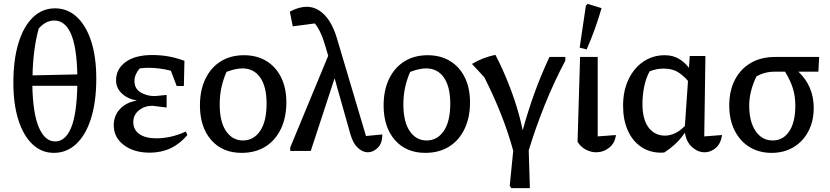

<svg xmlns="http://www.w3.org/2000/svg" viewBox="-20 -779 4282 991"><path d="M258 10Q194 10 147 -35Q100 -80 74.5 -161Q49 -242 49 -352Q49 -470 75 -556Q101 -642 149.5 -689Q198 -736 264 -736Q329 -736 377 -691Q425 -646 451 -565Q477 -484 477 -373Q477 -256 450.5 -170Q424 -84 374.5 -37Q325 10 258 10ZM180 -632Q165 -579 157 -516Q149 -453 148 -390L379 -395Q376 -537 346 -605Q316 -673 260 -673Q216 -673 180 -632ZM265 -49Q317 -49 346.5 -118.5Q376 -188 379 -336H147Q150 -192 181 -120.5Q212 -49 265 -49Z M753 9Q671 9 619 -30.5Q567 -70 567 -133Q567 -181 599 -216Q631 -251 687 -260Q639 -268 609 -296.5Q579 -325 579 -364Q579 -423 628.5 -459Q678 -495 766 -495Q806 -495 846 -488.5Q886 -482 932 -465L929 -335H892L862 -414Q803 -429 747 -429Q724 -429 701 -426Q674 -394 674 -361Q674 -321 706 -302Q738 -283 779 -283L840 -289V-224L767 -233Q726 -233 697 -209.5Q668 -186 668 -149Q668 -109 699.5 -87Q731 -65 787 -65Q822 -65 859.5 -73Q897 -81 939 -100L947 -82Q871 9 753 9Z M1227 10Q1128 10 1070 -56.5Q1012 -123 1012 -235Q1012 -313 1040 -371.5Q1068 -430 1119 -462Q1170 -494 1239 -494Q1306 -494 1355 -464Q1404 -434 1431 -379.5Q1458 -325 1458 -251Q1458 -172 1429.5 -113Q1401 -54 1349.5 -22Q1298 10 1227 10ZM1234 -54Q1289 -54 1322.5 -103Q1356 -152 1356 -244Q1356 -332 1323 -379Q1290 -426 1231 -426Q1197 -426 1149 -408Q1132 -369 1123 -328Q1114 -287 1114 -240Q1114 -150 1147 -102Q1180 -54 1234 -54Z M1869 -77 1953 -85Q1954 -41 1930.5 -17Q1907 7 1878 7Q1852 7 1827 -16Q1802 -39 1789 -85L1707 -375L1584 0H1478V-18L1674 -491L1662 -532Q1638 -618 1605 -658L1491 -643L1476 -719Q1523 -744 1563 -744Q1614 -744 1655 -702Q1696 -660 1720 -578Z M2175 10Q2076 10 2018 -56.5Q1960 -123 1960 -235Q1960 -313 1988 -371.5Q2016 -430 2067 -462Q2118 -494 2187 -494Q2254 -494 2303 -464Q2352 -434 2379 -379.5Q2406 -325 2406 -251Q2406 -172 2377.5 -113Q2349 -54 2297.5 -22Q2246 10 2175 10ZM2182 -54Q2237 -54 2270.5 -103Q2304 -152 2304 -244Q2304 -332 2271 -379Q2238 -426 2179 -426Q2145 -426 2097 -408Q2080 -369 2071 -328Q2062 -287 2062 -240Q2062 -150 2095 -102Q2128 -54 2182 -54Z M2715 192H2619L2611 180L2629 -1Q2603 -96 2565.5 -190.5Q2528 -285 2480 -380L2416 -449Q2444 -466 2474 -477.5Q2504 -489 2537 -496Q2581 -412 2619 -310Q2657 -208 2678 -107Q2704 -202 2738 -296.5Q2772 -391 2816 -485H2898V-466Q2839 -355 2792 -238Q2745 -121 2709 -3Z M2961 -47 2974 -485H3065V-75L3159 -82Q3154 -40 3124 -16.5Q3094 7 3057 7Q3030 7 3004 -6.5Q2978 -20 2961 -47ZM3008 -524 2972 -533 3004 -750 3013 -759 3085 -737Q3069 -682 3050 -629Q3031 -576 3008 -524Z M3409 8Q3402 9 3393 9Q3333 9 3288.5 -21.5Q3244 -52 3220 -106.5Q3196 -161 3196 -233Q3196 -311 3224.5 -370Q3253 -429 3301.5 -461.5Q3350 -494 3411 -494Q3453 -494 3484 -475.5Q3515 -457 3536 -429L3540 -490H3621L3615 -75L3707 -82Q3700 -37 3674 -15Q3648 7 3617 7Q3583 7 3553 -19Q3523 -45 3515 -94Q3491 -59 3464 -34.5Q3437 -10 3409 8ZM3296 -242Q3296 -163 3327.5 -121Q3359 -79 3413 -79Q3436 -79 3462.5 -90.5Q3489 -102 3515 -129L3531 -361Q3512 -385 3482 -405Q3452 -425 3405 -425Q3369 -425 3333 -411Q3314 -376 3305 -332Q3296 -288 3296 -242Z M4180 -222Q4180 -154 4152.5 -101.5Q4125 -49 4076 -19.5Q4027 10 3963 10Q3897 10 3848 -20.5Q3799 -51 3771.5 -106Q3744 -161 3744 -235Q3744 -311 3773 -367Q3802 -423 3855 -454Q3908 -485 3980 -485H4208L4204 -409H4101Q4180 -334 4180 -222ZM3977 -409Q3952 -409 3927.5 -402.5Q3903 -396 3884 -384Q3865 -344 3856 -307Q3847 -270 3847 -234Q3847 -151 3880 -102.5Q3913 -54 3968 -54Q4022 -54 4053.5 -101Q4085 -148 4085 -233Q4085 -283 4072.5 -323Q4060 -363 4032 -409Z"/></svg>

Font: Piazzolla Medium
Style: Regular
Weight: 500
Designer: Juan Pablo del Peral
Foundry: Huerta Tipografica
Version: Version 1.330